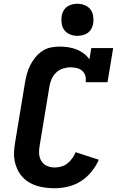

<svg xmlns="http://www.w3.org/2000/svg" viewBox="-20 -990 640 1018"><path d="M270 8Q245 8 221 5Q197 2 174.5 -5Q152 -12 132 -24.5Q112 -37 97 -54Q82 -71 72 -92.5Q62 -114 57.5 -137.5Q53 -161 54.5 -185.5Q56 -210 60 -234L112 -549Q116 -572 122 -595.5Q128 -619 139 -641.5Q150 -664 166 -684Q182 -704 203 -718.5Q224 -733 248 -738Q272 -743 296 -743Q319 -743 342 -739.5Q365 -736 385.5 -728Q406 -720 424 -706.5Q442 -693 454 -675L464 -735H580L550 -554H434Q437 -571 432.5 -587.5Q428 -604 416 -614.5Q404 -625 387.5 -629Q371 -633 354 -633Q334 -633 313.5 -626.5Q293 -620 277.5 -605Q262 -590 253.5 -570.5Q245 -551 242 -531L190 -216Q186 -195 187.5 -174Q189 -153 199.5 -136Q210 -119 229 -110.5Q248 -102 270 -102Q287 -102 305 -107Q323 -112 337.5 -123.5Q352 -135 363 -150.5Q374 -166 381 -183L504 -143Q489 -109 464.5 -79Q440 -49 408.5 -29Q377 -9 341 -0.5Q305 8 270 8ZM390 -800Q370 -800 351.5 -807.5Q333 -815 321.5 -830Q310 -845 307 -865Q304 -885 307 -906Q309 -920 316.5 -933Q324 -946 336 -954.5Q348 -963 362 -966.5Q376 -970 390 -970Q411 -970 429.5 -962.5Q448 -955 459.5 -940Q471 -925 474 -905Q477 -885 474 -864Q471 -850 464 -837Q457 -824 445 -815.5Q433 -807 418.5 -803.5Q404 -800 390 -800Z"/></svg>

Font: Iosevka Curly Slab XBdEx
Style: Italic
Weight: 800
Width: 7
Italic angle: -9°
Monospace: yes
Designer: Belleve Invis
Foundry: Belleve Invis
Version: Version 11.1.0; ttfautohint (v1.8.3)